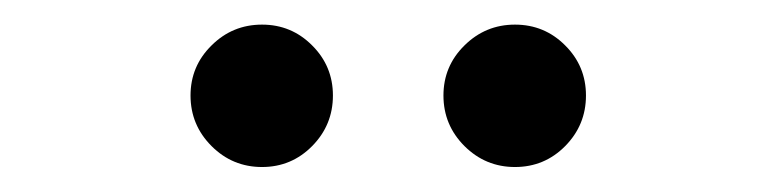

<svg xmlns="http://www.w3.org/2000/svg" viewBox="-20 -771 631 156"><path d="M398.4 -635.3Q374.5 -635.3 357.4 -652.3Q340.3 -669.4 340.3 -693.4Q340.3 -717.3 357.4 -734.1Q374.5 -751 398.4 -751Q422.4 -751 439.2 -734.1Q456.1 -717.3 456.1 -693.4Q456.1 -669.4 439.2 -652.3Q422.4 -635.3 398.4 -635.3ZM192.9 -635.3Q168.9 -635.3 151.9 -652.3Q134.8 -669.4 134.8 -693.4Q134.8 -717.3 151.9 -734.1Q168.9 -751 192.9 -751Q216.8 -751 233.6 -734.1Q250.5 -717.3 250.5 -693.4Q250.5 -669.4 233.6 -652.3Q216.8 -635.3 192.9 -635.3Z"/></svg>

Font: Adwaita Sans
Style: Regular
Weight: 400
Designer: Rasmus Andersson
Foundry: rsms
Version: Version 4.001;git-9221beed3